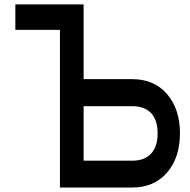

<svg xmlns="http://www.w3.org/2000/svg" viewBox="-20 -835 851 860"><path d="M657.2 -147Q686 -179.2 686 -237.8Q686 -296.4 657.2 -328.1Q627.4 -359.4 572.3 -359.4H354.5V-115.2H572.3Q627.4 -115.2 657.2 -147ZM48.8 -815.4H354.5V-480.5H572.3Q670.9 -480.5 728.5 -413.3Q786.1 -346.2 786.1 -237.8Q786.1 -129.4 728.5 -62.3Q670.9 4.9 572.3 4.9H248.5V-701.2H48.8Z"/></svg>

Font: Gap Sans
Style: Black
Weight: 400
Designer: Alexandre Liziard and Etienne Ozeray
Foundry: Interstices.io
Version: Version 1.6.1 - December 3. 2014